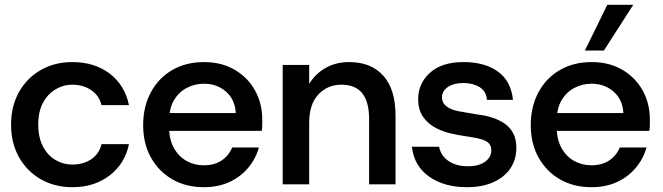

<svg xmlns="http://www.w3.org/2000/svg" viewBox="-20 -766 2756 798"><path d="M281 12Q207 12 149.5 -21Q92 -54 59 -112.5Q26 -171 26 -248Q26 -325 59 -383.5Q92 -442 149.5 -475Q207 -508 281 -508Q373 -508 436 -460Q499 -412 516 -329H402Q392 -369 359 -391.5Q326 -414 280 -414Q243 -414 210.5 -394.5Q178 -375 158.5 -338.5Q139 -302 139 -248Q139 -195 158.5 -157.5Q178 -120 210.5 -101Q243 -82 280 -82Q326 -82 359 -104Q392 -126 402 -167H516Q500 -87 436.5 -37.5Q373 12 281 12Z M827 12Q753 12 696.5 -20.5Q640 -53 607.5 -111Q575 -169 575 -246Q575 -323 607 -382.5Q639 -442 696 -475Q753 -508 828 -508Q901 -508 955.5 -476Q1010 -444 1040 -390Q1070 -336 1070 -269Q1070 -259 1070 -247.5Q1070 -236 1068 -222H656V-296H960Q957 -352 919.5 -385Q882 -418 828 -418Q789 -418 756 -400.5Q723 -383 703 -349.5Q683 -316 683 -264V-236Q683 -186 703 -150.5Q723 -115 755.5 -97Q788 -79 827 -79Q871 -79 901 -99Q931 -119 945 -153H1056Q1043 -106 1011.5 -68.5Q980 -31 933.5 -9.5Q887 12 827 12Z M1155 0V-496H1265V-417Q1290 -459 1333 -483.5Q1376 -508 1431 -508Q1522 -508 1573 -451.5Q1624 -395 1624 -284V0H1514V-273Q1514 -343 1485.5 -378.5Q1457 -414 1399 -414Q1341 -414 1303 -373Q1265 -332 1265 -256V0Z M1920 12Q1826 12 1763.5 -32Q1701 -76 1692 -156H1805Q1812 -119 1844 -97Q1876 -75 1924 -75Q1971 -75 1996.5 -94Q2022 -113 2022 -141Q2022 -164 2005.5 -176Q1989 -188 1945 -195Q1928 -198 1905 -201.5Q1882 -205 1865 -209Q1827 -216 1793.5 -233Q1760 -250 1739 -279.5Q1718 -309 1718 -354Q1718 -419 1767 -463.5Q1816 -508 1906 -508Q1995 -508 2049.5 -468.5Q2104 -429 2112 -351H2004Q2001 -387 1973 -404Q1945 -421 1906 -421Q1865 -421 1841 -404Q1817 -387 1817 -362Q1817 -316 1890 -303Q1901 -301 1915.5 -298.5Q1930 -296 1945.5 -293.5Q1961 -291 1972 -289Q1998 -286 2025 -277.5Q2052 -269 2075 -254Q2098 -239 2112 -214Q2126 -189 2126 -151Q2126 -103 2101.5 -66.5Q2077 -30 2031 -9Q1985 12 1920 12Z M2438 12Q2364 12 2307.5 -20.5Q2251 -53 2218.5 -111Q2186 -169 2186 -246Q2186 -323 2218 -382.5Q2250 -442 2307 -475Q2364 -508 2439 -508Q2512 -508 2566.5 -476Q2621 -444 2651 -390Q2681 -336 2681 -269Q2681 -259 2681 -247.5Q2681 -236 2679 -222H2267V-296H2571Q2568 -352 2530.5 -385Q2493 -418 2439 -418Q2400 -418 2367 -400.5Q2334 -383 2314 -349.5Q2294 -316 2294 -264V-236Q2294 -186 2314 -150.5Q2334 -115 2366.5 -97Q2399 -79 2438 -79Q2482 -79 2512 -99Q2542 -119 2556 -153H2667Q2654 -106 2622.5 -68.5Q2591 -31 2544.5 -9.5Q2498 12 2438 12ZM2411 -556 2504 -746H2612L2490 -556Z"/></svg>

Font: Host Grotesk Light Medium
Style: Regular
Weight: 500
Version: Version 1.003